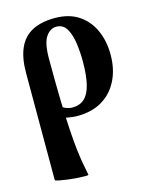

<svg xmlns="http://www.w3.org/2000/svg" viewBox="-107 -493 644 833"><g transform="rotate(-15 214.5 -76.5)"><path d="M186 269Q187 272 172 272Q157 272 135 270.5Q113 269 91 266Q69 263 54 260Q39 257 39 254V-227Q39 -295 59 -339Q79 -383 119.5 -404Q160 -425 221 -425Q284 -425 327 -396.5Q370 -368 392 -319Q414 -270 414 -209Q414 -144 389 -94Q364 -44 318 -16.5Q272 11 207 11Q181 11 148.5 3.5Q116 -4 90 -27L127 -71Q144 -46 161.5 -38Q179 -30 195 -30Q228 -30 249 -49Q270 -68 280 -108.5Q290 -149 290 -213Q290 -253 284.5 -293Q279 -333 263.5 -360Q248 -387 217 -387Q190 -387 170.5 -359Q151 -331 151 -261Q151 -152 153 -74Q155 4 158.5 59Q162 114 166.5 152Q171 190 176 217.5Q181 245 186 269Z"/></g></svg>

Font: Junicode VF
Style: Regular
Weight: 400
Designer: Peter S. Baker
Version: Version 2.213